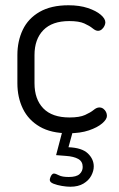

<svg xmlns="http://www.w3.org/2000/svg" viewBox="-20 -499 452 729"><path d="M240 7Q174 7 131 -18Q88 -43 67 -86Q46 -129 46 -183V-290Q46 -343 66.5 -386Q87 -429 130.5 -454Q174 -479 240 -479Q282 -479 313.5 -468.5Q345 -458 362.5 -443Q380 -428 380 -414Q380 -408 376.5 -400.5Q373 -393 366.5 -387.5Q360 -382 352 -382Q343 -382 331.5 -391.5Q320 -401 300 -410Q280 -419 243 -419Q178 -419 144.5 -384.5Q111 -350 111 -290V-183Q111 -122 144.5 -87.5Q178 -53 244 -53Q282 -53 303 -62.5Q324 -72 335.5 -81.5Q347 -91 357 -91Q366 -91 372.5 -86Q379 -81 382.5 -74Q386 -67 386 -59Q386 -46 368 -30.5Q350 -15 317.5 -4Q285 7 240 7ZM247 210Q233 210 215 207Q197 204 183 198.5Q169 193 169 184Q169 181 171 175Q173 169 176.5 164.5Q180 160 185 160Q191 160 203.5 166.5Q216 173 241 173Q270 173 282 162Q294 151 294 135Q294 114 277 104.5Q260 95 231 93L193 90L219 -9H259L240 60Q291 62 313.5 83.5Q336 105 336 133Q336 150 326.5 168Q317 186 297 198Q277 210 247 210Z"/></svg>

Font: Dosis
Style: Regular
Weight: 400
Designer: EdgarTolentino, PabloImpallari, IginoMarini
Foundry: EdgarTolentino, PabloImpallari, IginoMarini
Version: Version 3.001; ttfautohint (v1.8.2)